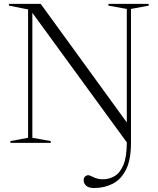

<svg xmlns="http://www.w3.org/2000/svg" viewBox="-20 -735 812 988"><path d="M654 0Q654 86.5 628.8 137.2Q603.5 188 560.5 210.2Q517.5 232.5 464.5 232.5Q436.5 232.5 423.5 220.8Q410.5 209 410.5 193Q410.5 179 418.2 172.8Q426 166.5 434 166.5Q441 166.5 461.8 177Q482.5 187.5 510 187.5Q542 187.5 569.8 171.2Q597.5 155 615 113.8Q632.5 72.5 632.5 -2.5L146.5 -669V-26L241 -9V0H33.5V-9L124.5 -26V-686.5L26 -706V-715H189.5L632.5 -105V-689L538 -706V-715H745V-706L654 -689Z"/></svg>

Font: Newsreader 72pt Light
Style: Regular
Weight: 300
Designer: Hugues Gentile
Foundry: Production Type
Version: Version 1.003; ttfautohint (v1.8.3)